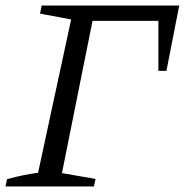

<svg xmlns="http://www.w3.org/2000/svg" viewBox="-24 -671 665 691"><path d="M621 -651 575 -416H546V-596H309L199 -48L320 -27L314 0H-4L1 -26Q33 -35 60.5 -40.5Q88 -46 113 -49L232 -601L120 -622L126 -651Z"/></svg>

Font: Piazzolla 24pt
Style: Italic
Weight: 400
Italic angle: -11.3°
Designer: Juan Pablo del Peral
Foundry: Huerta Tipografica
Version: Version 2.005